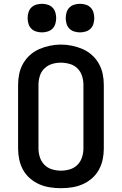

<svg xmlns="http://www.w3.org/2000/svg" viewBox="-20 -980 640 1008"><path d="M300 8Q271 8 242 3.5Q213 -1 186.5 -12.5Q160 -24 137.5 -43.5Q115 -63 101 -88.5Q87 -114 81 -142.5Q75 -171 75 -200V-535Q75 -564 81 -592.5Q87 -621 101.5 -646.5Q116 -672 138 -691.5Q160 -711 186.5 -722.5Q213 -734 242 -740Q271 -746 300 -746Q329 -746 358 -740Q387 -734 413.5 -722.5Q440 -711 462 -691.5Q484 -672 498.5 -646.5Q513 -621 519 -592.5Q525 -564 525 -535V-200Q525 -171 519 -142.5Q513 -114 499 -88.5Q485 -63 462.5 -43.5Q440 -24 413.5 -12.5Q387 -1 358 3.5Q329 8 300 8ZM300 -84Q324 -84 347 -91Q370 -98 386.5 -114.5Q403 -131 410.5 -154Q418 -177 418 -200V-535Q418 -559 410.5 -582Q403 -605 386 -621.5Q369 -638 345.5 -644.5Q322 -651 299 -651Q275 -651 252.5 -644Q230 -637 213 -620.5Q196 -604 189 -581Q182 -558 182 -535V-200Q182 -177 189.5 -154Q197 -131 213.5 -114.5Q230 -98 253 -91Q276 -84 300 -84ZM400 -810Q385 -810 370 -814.5Q355 -819 344.5 -829.5Q334 -840 329.5 -855Q325 -870 325 -885Q325 -900 329.5 -915Q334 -930 344.5 -940.5Q355 -951 370 -955.5Q385 -960 400 -960Q415 -960 430 -955.5Q445 -951 455.5 -940.5Q466 -930 470.5 -915Q475 -900 475 -885Q475 -870 470.5 -855Q466 -840 455.5 -829.5Q445 -819 430 -814.5Q415 -810 400 -810ZM200 -810Q185 -810 170 -814.5Q155 -819 144.5 -829.5Q134 -840 129.5 -855Q125 -870 125 -885Q125 -900 129.5 -915Q134 -930 144.5 -940.5Q155 -951 170 -955.5Q185 -960 200 -960Q215 -960 230 -955.5Q245 -951 255.5 -940.5Q266 -930 270.5 -915Q275 -900 275 -885Q275 -870 270.5 -855Q266 -840 255.5 -829.5Q245 -819 230 -814.5Q215 -810 200 -810Z"/></svg>

Font: Iosevka Curly SmBdEx
Style: Regular
Weight: 600
Width: 7
Monospace: yes
Designer: Belleve Invis
Foundry: Belleve Invis
Version: Version 11.1.0; ttfautohint (v1.8.3)